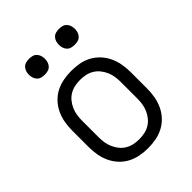

<svg xmlns="http://www.w3.org/2000/svg" viewBox="-213 -850 975 975"><g transform="rotate(-45 275.0 -362.5)"><path d="M275 12Q246 12 217.5 6.5Q189 1 164 -12Q139 -25 119 -46.5Q99 -68 87 -94Q75 -120 70 -148Q65 -176 65 -205V-325Q65 -354 70 -382Q75 -410 87 -436Q99 -462 119 -483.5Q139 -505 164 -518Q189 -531 217.5 -536.5Q246 -542 275 -542Q304 -542 332.5 -537Q361 -532 386 -518.5Q411 -505 431 -483.5Q451 -462 463 -436Q475 -410 480 -382Q485 -354 485 -325V-205Q485 -176 480 -148Q475 -120 463 -94Q451 -68 431 -46.5Q411 -25 386 -12Q361 1 332.5 6.5Q304 12 275 12ZM275 -52Q295 -52 314 -56Q333 -60 350 -70Q367 -80 379.5 -95.5Q392 -111 400 -129Q408 -147 411 -166Q414 -185 414 -205V-325Q414 -345 411 -364Q408 -383 400 -401Q392 -419 379.5 -434.5Q367 -450 350 -460Q333 -470 314 -474Q295 -478 275 -478Q255 -478 236 -474Q217 -470 200 -460Q183 -450 170.5 -434.5Q158 -419 150 -401Q142 -383 139 -364Q136 -345 136 -325V-205Q136 -185 139 -166Q142 -147 150 -129Q158 -111 170.5 -95.5Q183 -80 200 -70Q217 -60 236 -56Q255 -52 275 -52ZM383 -623Q371 -623 359.5 -626Q348 -629 340 -637.5Q332 -646 328.5 -657Q325 -668 325 -680Q325 -692 328.5 -703Q332 -714 340 -722.5Q348 -731 359.5 -734Q371 -737 383 -737Q394 -737 405.5 -734Q417 -731 425 -722.5Q433 -714 436.5 -703Q440 -692 440 -680Q440 -668 436.5 -657Q433 -646 425 -637.5Q417 -629 405.5 -626Q394 -623 383 -623ZM167 -623Q156 -623 144.5 -626Q133 -629 125 -637.5Q117 -646 113.5 -657Q110 -668 110 -680Q110 -692 113.5 -703Q117 -714 125 -722.5Q133 -731 144.5 -734Q156 -737 167 -737Q179 -737 190.5 -734Q202 -731 210 -722.5Q218 -714 221.5 -703Q225 -692 225 -680Q225 -668 221.5 -657Q218 -646 210 -637.5Q202 -629 190.5 -626Q179 -623 167 -623Z"/></g></svg>

Font: Lode Term
Style: Regular
Weight: 400
Monospace: yes
Designer: Belleve Invis
Foundry: Belleve Invis
Version: Version 29.2.0